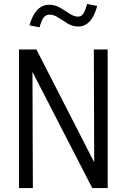

<svg xmlns="http://www.w3.org/2000/svg" viewBox="-20 -950 640 970"><path d="M76 0V-700H164L456 -130L454 -700H524V0H446L144 -587L146 0ZM180 -812 129 -822Q143 -873 168 -899.5Q193 -926 229 -926Q258 -926 283.5 -911Q309 -896 331.5 -881Q354 -866 374 -866Q391 -866 400.5 -880Q410 -894 420 -930L471 -920Q458 -869 433.5 -842.5Q409 -816 375 -816Q347 -816 322 -831Q297 -846 274.5 -861Q252 -876 231 -876Q212 -876 200.5 -861.5Q189 -847 180 -812Z"/></svg>

Font: Red Hat Mono
Style: Regular
Weight: 400
Designer: Pentagram, MCKL
Foundry: Pentagram, MCKL
Version: Version 1.023